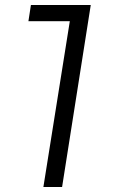

<svg xmlns="http://www.w3.org/2000/svg" viewBox="-20 -750 456 770"><path d="M154 0 260 -665H94L104 -730H344L229 0Z"/></svg>

Font: Sora Light
Style: Italic
Weight: 300
Designer: Jonathan Barnbrook, Juli√°n Moncada
Version: Version 1.000